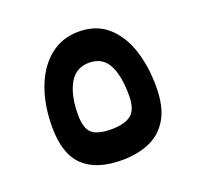

<svg xmlns="http://www.w3.org/2000/svg" viewBox="-98 -635 783 749"><g transform="rotate(-20 293.0 -260.5)"><path d="M289.6 3.9Q182.1 3.9 128.7 -47.6Q75.2 -99.1 75.2 -209.5Q75.2 -301.3 102.1 -372.6Q128.9 -443.8 179.2 -484.6Q229.5 -525.4 299.3 -525.4Q371.1 -525.4 418 -484.6Q464.8 -443.8 487.8 -374.8Q510.7 -305.7 510.7 -221.2Q510.7 -135.7 480.7 -86.4Q450.7 -37.1 400.6 -16.6Q350.6 3.9 289.6 3.9ZM290.5 -123.5Q346.2 -123.5 372.8 -145Q399.4 -166.5 399.4 -224.1Q399.4 -307.1 375.2 -352.3Q351.1 -397.5 295.9 -397.5Q240.7 -397.5 213.6 -349.4Q186.5 -301.3 186.5 -220.2Q186.5 -163.6 210.4 -143.6Q234.4 -123.5 290.5 -123.5Z"/></g></svg>

Font: Cascadia Code SemiBold
Style: Regular
Weight: 600
Monospace: yes
Designer: Aaron Bell
Foundry: Saja Typeworks
Version: Version 2404.023; ttfautohint (v1.8.4)